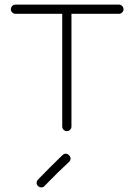

<svg xmlns="http://www.w3.org/2000/svg" viewBox="-20 -560 583 833"><path d="M496 -500H290V-11Q290 -3 284 3Q278 9 270 9Q262 9 256 3Q250 -3 250 -11V-500H47Q39 -500 33 -506Q27 -512 27 -520Q27 -528 33 -534Q39 -540 47 -540H496Q504 -540 510 -534Q516 -528 516 -520Q516 -512 510 -506Q504 -500 496 -500ZM145 247Q139 242 139 233.5Q139 225 145 219Q193 169 251 113Q266 100 280 114Q293 129 279 143Q235 183 173 247Q168 253 159.5 253Q151 253 145 247Z"/></svg>

Font: Hoogli Light
Style: Regular
Weight: 300
Designer: Anand Singh Naorem
Foundry: Brand New Type
Version: Version 1.00 b007